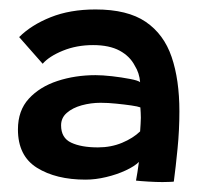

<svg xmlns="http://www.w3.org/2000/svg" viewBox="-20 -732 415 396"><path d="M260.5 -359.5Q261.5 -364 263.5 -377Q265.5 -390 266.5 -398Q257.5 -389 239.2 -380.5Q221 -372 199 -366.8Q177 -361.5 156.5 -361.5Q95.5 -361.5 56.2 -386Q17 -410.5 17 -465Q17 -504 39.5 -528.5Q62 -553 98.5 -565Q135 -577 177 -577Q191 -577 211 -574.8Q231 -572.5 248 -569.2Q265 -566 269 -562.5Q267.5 -581.5 258 -596.5Q248 -616 226.8 -627.5Q205.5 -639 172 -639Q138 -639 109.8 -627.5Q81.5 -616 68 -600.5L19.5 -655.5Q44.5 -680.5 84.5 -696.5Q124.5 -712.5 177 -712.5Q243 -712.5 280.5 -687Q318 -661.5 334 -614.5Q350 -567.5 350 -502.5Q350 -463.5 346.2 -425.5Q342.5 -387.5 338.5 -357.5Q337 -357 328.5 -356.8Q320 -356.5 315 -356.5Q302 -356.5 285.5 -357.5Q269 -358.5 260.5 -359.5ZM182 -428Q209 -428 231.8 -437.5Q254.5 -447 269 -461Q269.5 -469.5 270 -476.5Q270.5 -483.5 270.5 -489Q270.5 -493.5 270.2 -499.5Q270 -505.5 269.5 -510.5Q264.5 -512.5 250.8 -514.5Q237 -516.5 220 -518.2Q203 -520 187.5 -520Q167.5 -520 148.5 -514.8Q129.5 -509.5 117.8 -499.2Q106 -489 106 -473.5Q106 -447.5 126.8 -437.8Q147.5 -428 182 -428Z"/></svg>

Font: Grandstander Thin Medium
Style: Regular
Weight: 500
Version: Version 1.200